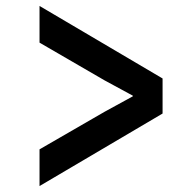

<svg xmlns="http://www.w3.org/2000/svg" viewBox="-20 -694 640 646"><path d="M113 -68V-191.5L332 -318L427 -370V-372L332 -423.5L113 -550.5V-674L527 -430V-312Z"/></svg>

Font: Spline Sans Mono Medium
Style: Regular
Weight: 500
Monospace: yes
Version: Version 1.004